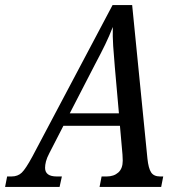

<svg xmlns="http://www.w3.org/2000/svg" viewBox="-67 -734 701 754"><path d="M-47 0 -39 -41H-22Q3 -41 18.5 -56Q34 -71 60 -119L375 -714H452L512 -111Q516 -73 526.5 -57Q537 -41 562 -41H574L566 0H324L332 -41H352Q380 -41 397.5 -56.5Q415 -72 415 -103Q415 -115 414 -127L404 -240H182L127 -133Q117 -114 113.5 -100Q110 -86 110 -75Q110 -41 156 -41H176L167 0ZM305 -479 207 -289H400L384 -470Q380 -514 377.5 -553Q375 -592 376 -628Q362 -592 346 -559Q330 -526 305 -479Z"/></svg>

Font: Noto Serif Condensed
Style: Italic
Weight: 400
Width: 3
Italic angle: -12°
Designer: Monotype Design Team
Foundry: Monotype Imaging Inc.
Version: Version 2.014; ttfautohint (v1.8.4.7-5d5b)